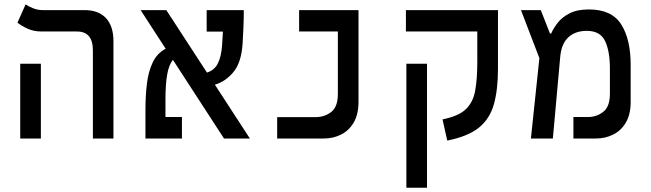

<svg xmlns="http://www.w3.org/2000/svg" viewBox="-20 -632 2970 876"><path d="M403.8 0V-402.3Q403.8 -488.3 331.1 -488.3H170.4Q134.3 -488.3 106.9 -500.7Q79.6 -513.2 59.6 -528.3L96.7 -611.8Q107.9 -604 129.4 -595Q150.9 -585.9 174.3 -585.9H365.7Q429.7 -585.9 463.6 -549.3Q497.6 -512.7 497.6 -444.3V0ZM72.3 0V-341.3H166.5V0Z M1002 0 769 -358.9Q750.5 -336.4 742.7 -291.7Q734.9 -247.1 734.9 -177.7V-98.1H810.1V0H643.6V-130.9Q643.6 -193.4 650.1 -249Q656.7 -304.7 676.5 -346.7Q696.3 -388.7 735.8 -409.7L621.6 -585.9H738.8L924.3 -300.8Q958 -311.5 973.6 -342Q989.3 -372.6 993.2 -424.3Q994.1 -439.5 995.1 -455.6Q996.1 -471.7 997.1 -487.8H922.9V-585.9H1092.3Q1092.3 -547.4 1090.6 -506.1Q1088.9 -464.8 1086.9 -434.1Q1081.5 -347.7 1045.7 -304Q1009.8 -260.3 960.4 -245.6L1120.1 0Z M1244.6 0V-97.7H1420.4Q1460.9 -97.7 1491.2 -121.1Q1521.5 -144.5 1521.5 -203.6V-488.3H1344.7V-585.9H1615.7V-168Q1615.7 -110.8 1594.2 -73.7Q1572.8 -36.6 1536.6 -18.3Q1500.5 0 1457 0Z M2252 -585.9V-318.4Q2252 -222.2 2233.2 -155.8Q2214.4 -89.4 2164.6 -49.3Q2114.7 -9.3 2020.5 9.3L1999 -87.4Q2071.3 -101.6 2104.7 -133.1Q2138.2 -164.6 2147.9 -217.8Q2157.7 -271 2157.7 -351.1V-488.3H1832V-585.9ZM1928.2 224.6H1834V-341.3H1928.2Z M2402.3 0 2440.9 -366.7 2356.9 -585.9H2447.3L2489.3 -479H2494.6Q2504.9 -502.9 2524.7 -528.3Q2544.4 -553.7 2578.9 -571.3Q2613.3 -588.9 2667 -588.9Q2771 -588.9 2814.2 -520.8Q2857.4 -452.6 2857.4 -336.4V-167Q2857.4 -110.4 2835.7 -73.2Q2814 -36.1 2777.8 -18.1Q2741.7 0 2698.2 0H2596.2V-98.1H2662.6Q2701.7 -98.1 2732.2 -121.6Q2762.7 -145 2762.7 -204.6V-318.8Q2762.7 -398.9 2740.5 -445.1Q2718.3 -491.2 2657.2 -491.2Q2605 -491.2 2573.2 -461.9Q2541.5 -432.6 2536.1 -373.5L2502.4 0Z"/></svg>

Font: Cascadia Mono PL
Style: Regular
Weight: 400
Monospace: yes
Designer: Aaron Bell
Foundry: Saja Typeworks
Version: Version 2404.023; ttfautohint (v1.8.4)